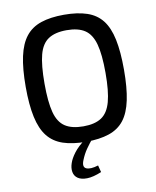

<svg xmlns="http://www.w3.org/2000/svg" viewBox="-98 -778 867 1066"><g transform="rotate(-10 336.0 -244.5)"><path d="M336 -703Q412 -703 465.5 -685Q519 -667 551 -626Q583 -585 597.5 -516Q612 -447 612 -345Q612 -244 597.5 -174.5Q583 -105 551 -64Q519 -23 465.5 -5Q412 13 336 13Q260 13 206.5 -5Q153 -23 120.5 -64Q88 -105 73 -174.5Q58 -244 58 -345Q58 -447 73 -516Q88 -585 120.5 -626Q153 -667 206.5 -685Q260 -703 336 -703ZM336 -616Q271 -616 233 -591Q195 -566 179.5 -507.5Q164 -449 164 -345Q164 -242 179.5 -183Q195 -124 233 -99Q271 -74 336 -74Q401 -74 438.5 -99Q476 -124 492 -183Q508 -242 508 -345Q508 -449 492 -507.5Q476 -566 438.5 -591Q401 -616 336 -616ZM333 -2 374 0Q353 25 334.5 51.5Q316 78 303 111Q288 148 310.5 158Q333 168 378 154L388 193Q340 213 306.5 213.5Q273 214 254 201Q235 188 231 165Q227 142 236 116Q244 91 266.5 61Q289 31 333 -2Z"/></g></svg>

Font: Exo 2 Medium
Style: Regular
Weight: 500
Designer: Natanael Gama
Foundry: Natanael Gama
Version: Version 2.010